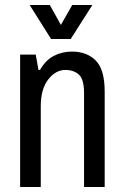

<svg xmlns="http://www.w3.org/2000/svg" viewBox="-20 -743 496 763"><path d="M60 0V-526H122L133 -465H139Q161 -504 194 -521Q227 -538 266 -538Q325 -538 360.5 -502.5Q396 -467 396 -379V0H314V-373Q314 -428 293.5 -446.5Q273 -465 240 -465Q201 -465 171.5 -427Q142 -389 142 -321V0ZM183 -588 98 -723H178L222 -644L267 -723H347L261 -588Z"/></svg>

Font: Archivo Narrow
Style: Regular
Weight: 400
Designer: Hector Gatti
Foundry: Omnibus-Type
Version: Version 3.002